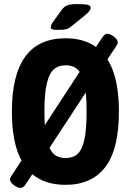

<svg xmlns="http://www.w3.org/2000/svg" viewBox="-20 -895 639 938"><path d="M561 -350Q561 -166 494.5 -79Q428 8 300 8Q200 8 138 -44L104 7Q94 23 80 23Q66 23 47.5 9Q29 -5 29 -18Q29 -26 36 -36L85 -111Q38 -197 38 -350Q38 -708 300 -708Q389 -708 449 -666L481 -714Q487 -722 492 -726Q497 -730 504 -730Q518 -730 536.5 -716Q555 -702 555 -689Q555 -679 548 -670L505 -605Q561 -517 561 -350ZM199 -284 369 -544Q347 -576 301 -576Q265 -576 242.5 -556Q220 -536 208.5 -486.5Q197 -437 197 -350Q197 -324 199 -284ZM403 -350Q403 -408 399 -443L222 -173Q234 -146 253.5 -134.5Q273 -123 301 -123Q337 -123 359 -143Q381 -163 392 -212.5Q403 -262 403 -350ZM228 -761Q228 -773 239 -788L280 -845Q294 -864 310 -869.5Q326 -875 357 -875Q393 -875 408 -871.5Q423 -868 423 -857Q423 -843 396 -821L332 -769Q317 -756 304 -752.5Q291 -749 263 -749Q241 -749 234.5 -752Q228 -755 228 -761Z"/></svg>

Font: Asap Condensed
Style: Bold
Weight: 700
Designer: Pablo Cosgaya
Foundry: Omnibus-Type
Version: Version 1.010; ttfautohint (v1.8)